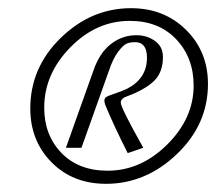

<svg xmlns="http://www.w3.org/2000/svg" viewBox="-20 -667 540 469"><path d="M297 -616Q215 -616 151.5 -551Q88 -486 88 -404Q88 -337 130 -293.5Q172 -250 243 -250Q324 -250 388.5 -314Q453 -378 453 -458Q453 -526 410.5 -571Q368 -616 297 -616ZM300 -647Q381 -647 434.5 -594Q488 -541 488 -462Q488 -363 412 -290.5Q336 -218 239 -218Q158 -218 106 -270.5Q54 -323 54 -402Q54 -502 128.5 -574.5Q203 -647 300 -647ZM378 -528Q378 -490 356 -469Q334 -448 291 -432Q275 -427 275 -416Q275 -404 330 -306L292 -293Q258 -360 237 -411Q235 -417 235 -421Q235 -427 239.5 -430Q244 -433 260.5 -438.5Q277 -444 290 -450Q339 -475 339 -526Q339 -564 310 -564Q298 -564 289.5 -560.5Q281 -557 268.5 -540.5Q256 -524 246 -494L179 -306H141L208 -494Q223 -538 251 -559.5Q279 -581 313 -581Q339 -581 358.5 -567Q378 -553 378 -528Z"/></svg>

Font: Dynalight
Style: Regular
Weight: 400
Designer: Astigmatic (AOETI)
Foundry: Astigmatic (AOETI)
Version: Version 1.000